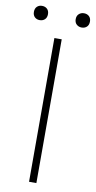

<svg xmlns="http://www.w3.org/2000/svg" viewBox="-110 -914 477 955"><g transform="rotate(10 128.5 -436.5)"><path d="M110 0V-726H147V0ZM22 -801Q7 -801 -3 -810.5Q-13 -820 -13 -837Q-13 -854 -3 -863.5Q7 -873 22 -873Q38 -873 48 -863.5Q58 -854 58 -837Q58 -820 48 -810.5Q38 -801 22 -801ZM234 -801Q219 -801 208.5 -810.5Q198 -820 198 -837Q198 -854 208.5 -863.5Q219 -873 234 -873Q250 -873 260 -863.5Q270 -854 270 -837Q270 -820 260 -810.5Q250 -801 234 -801Z"/></g></svg>

Font: Noto Sans KR Thin
Style: Regular
Weight: 100
Designer: Ryoko NISHIZUKA 西塚涼子 (kana, bopomofo & ideographs); Paul D. Hunt (Latin, Greek & Cyrillic); Sandoll Communications 산돌커뮤니
Foundry: Adobe
Version: Version 2.004-H2;hotconv 1.0.118;makeotfexe 2.5.65603